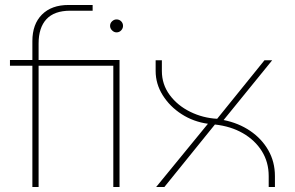

<svg xmlns="http://www.w3.org/2000/svg" viewBox="-20 -751 1184 771"><path d="M110 0V-487H20V-510H110V-586Q110 -654 148.5 -692.5Q187 -731 255 -731H352V-708H262Q198 -708 166.5 -674Q135 -640 135 -576V-510H460V0H435V-487H135V0ZM448 -621Q438 -621 430 -629Q422 -637 422 -647Q422 -658 430 -665.5Q438 -673 448 -673Q459 -673 466.5 -665.5Q474 -658 474 -647Q474 -637 466.5 -629Q459 -621 448 -621Z M607 0 815 -254Q757 -262 709.5 -292.5Q662 -323 633.5 -368.5Q605 -414 605 -466V-509H630V-466Q630 -412 661.5 -369.5Q693 -327 744 -302Q795 -277 852 -274L1042 -509H1073L878 -269Q938 -257 984.5 -225.5Q1031 -194 1057.5 -147.5Q1084 -101 1084 -44V0H1059V-44Q1059 -100 1031.5 -144Q1004 -188 955.5 -216Q907 -244 843 -251L640 0Z"/></svg>

Font: MuseoModerno Thin Thin
Style: Regular
Weight: 250
Version: Version 1.003